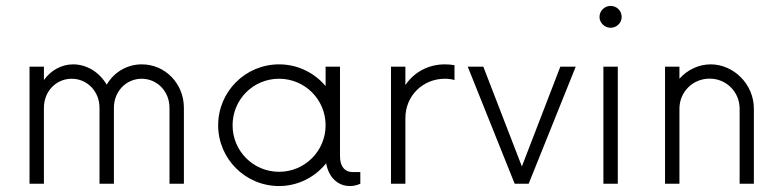

<svg xmlns="http://www.w3.org/2000/svg" viewBox="-20 -623 2647 651"><path d="M80.1 0H128.9V-257.3C128.9 -313.5 170.4 -356 223.1 -356C275.4 -356 317.4 -313.5 317.4 -257.3V0H366.2V-257.3C366.2 -313.5 408.2 -356 460.4 -356C512.7 -356 554.7 -313.5 554.7 -257.3V0H603.5V-257.3C603.5 -339.8 540 -404.8 460.9 -404.8C410.2 -404.8 366.2 -377.9 341.8 -335.9C317.4 -377.9 274.4 -404.8 228 -404.8C188 -404.8 151.9 -383.8 128.9 -351.6V-397H80.1Z M1175.3 -39.6C1150.9 -39.6 1132.8 -56.2 1132.8 -93.8V-397H1084V-331.1C1046.4 -376 989.7 -404.8 926.3 -404.8C812 -404.8 719.7 -312.5 719.7 -198.2C719.7 -84.5 812 7.8 926.3 7.8C991.2 7.8 1048.3 -22.9 1085.9 -69.3C1093.8 -23.9 1123.5 7.8 1166.5 7.8C1177.7 7.8 1189.5 5.4 1201.7 0V-39.6ZM926.3 -40.5C838.9 -40.5 768.6 -110.8 768.6 -198.2C768.6 -286.1 838.9 -356 926.3 -356C1013.2 -356 1084 -286.1 1084 -198.2C1084 -110.8 1013.2 -40.5 926.3 -40.5Z M1305.7 0H1354.5V-222.2C1354.5 -299.3 1414.6 -356 1488.3 -356C1500.5 -356 1511.7 -354.5 1521 -351.6V-401.9C1510.7 -403.8 1500.5 -404.8 1488.3 -404.8C1431.2 -404.8 1382.8 -377 1354.5 -334.5V-397H1305.7Z M1879.9 -397 1749.5 -58.6 1618.7 -397H1565.9L1725.1 0H1772.5L1932.1 -397Z M2050.3 -528.8C2070.8 -528.8 2087.9 -545.4 2087.9 -565.4C2087.9 -586.9 2070.8 -603 2050.3 -603C2030.3 -603 2012.7 -586.9 2012.7 -565.4C2012.7 -545.4 2030.3 -528.8 2050.3 -528.8ZM2025.9 0H2074.7V-397H2025.9Z M2389.6 -404.8C2348.1 -404.8 2310.1 -385.7 2283.7 -356V-397H2234.9V0H2283.7V-254.4C2283.7 -311.5 2329.1 -356.4 2386.2 -356.4C2442.4 -356.4 2487.8 -311.5 2487.8 -254.4V0H2536.1V-254.4C2536.1 -337.9 2467.3 -404.8 2389.6 -404.8Z"/></svg>

Font: Now Light
Style: Regular
Weight: 300
Designer: Alfredo Marco Pradil
Foundry: Alfredo Marco Pradil
Version: Version 1.200;hotconv 1.0.109;makeotfexe 2.5.65596